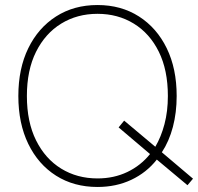

<svg xmlns="http://www.w3.org/2000/svg" viewBox="-20 -733 788 764"><path d="M368 11Q274 11 203 -34Q132 -79 92.5 -160.5Q53 -242 53 -351Q53 -460 92.5 -541Q132 -622 203 -667.5Q274 -713 368 -713Q462 -713 533 -667.5Q604 -622 643.5 -541Q683 -460 683 -351Q683 -285 668 -228Q653 -171 624 -127L748 -22L726 4L604 -98Q563 -46 502.5 -17.5Q442 11 368 11ZM368 -23Q433 -23 486.5 -48.5Q540 -74 577 -120L452 -226L474 -253L598 -149Q621 -188 634.5 -239Q648 -290 648 -351Q648 -454 612 -527Q576 -600 512.5 -639Q449 -678 368 -678Q287 -678 223.5 -639Q160 -600 123.5 -527Q87 -454 87 -351Q87 -248 123.5 -174.5Q160 -101 223.5 -62Q287 -23 368 -23Z"/></svg>

Font: Zen Kaku Gothic New Light
Style: Regular
Weight: 300
Designer: Yoshimichi Ohira
Foundry: Positype
Version: Version 1.002